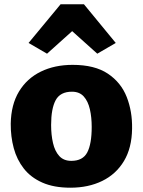

<svg xmlns="http://www.w3.org/2000/svg" viewBox="-20 -866 665 894"><path d="M308 8Q231 8 177.2 -15.8Q123.5 -39.5 91 -81Q58.5 -122.5 44 -176.2Q29.5 -230 30 -290Q31.5 -379 68.5 -440Q105.5 -501 170 -532.5Q234.5 -564 318 -564Q421 -564 482.2 -523Q543.5 -482 570 -414.5Q596.5 -347 595 -267Q594 -177.5 557.2 -116.2Q520.5 -55 456 -23.5Q391.5 8 308 8ZM312 -117Q365.5 -117 386.2 -156.2Q407 -195.5 407 -275Q407 -320 398.5 -357.2Q390 -394.5 370 -416.8Q350 -439 315 -439Q260.5 -439 239.2 -399.5Q218 -360 218 -284Q218 -238 226.8 -200Q235.5 -162 256 -139.5Q276.5 -117 312 -117ZM199 -616 113 -666 262 -846H371L519 -666L433 -616L316 -721Z"/></svg>

Font: Merriweather Sans Black
Style: Regular
Weight: 900
Designer: Eben Sorkin
Foundry: Eben Sorkin
Version: Version 1.008; ttfautohint (v1.7.19-72a1) -l 8 -r 50 -G 200 